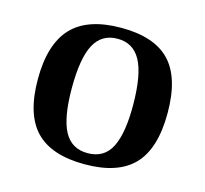

<svg xmlns="http://www.w3.org/2000/svg" viewBox="-79 -569 713 667"><g transform="rotate(15 278.0 -235.5)"><path d="M278 10Q158 10 101.5 -49Q45 -108 45 -234Q45 -360 102 -420.5Q159 -481 280 -481Q399 -481 455 -422Q511 -363 511 -236Q511 -109 454.5 -49.5Q398 10 278 10ZM278 -30Q338 -30 363.5 -81.5Q389 -133 388 -236Q387 -343 360 -392Q333 -441 277 -441Q220 -441 193.5 -391.5Q167 -342 167 -235Q167 -129 193.5 -79.5Q220 -30 278 -30Z"/></g></svg>

Font: Frank Ruhl Libre Medium
Style: Regular
Weight: 500
Designer: Yanek Iontef
Foundry: Fontef
Version: Version 6.004